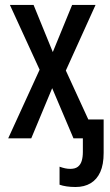

<svg xmlns="http://www.w3.org/2000/svg" viewBox="-20 -559 446 776"><path d="M285.6 196.8Q265.1 196.8 249 194.3Q232.9 191.9 220.7 187.5V114.7Q232.9 119.1 243.2 121.3Q253.4 123.5 264.2 123.5Q283.7 123.5 294.7 115Q305.7 106.4 310.3 91.1Q314.9 75.7 314.9 55.2V0H276.9L190.9 -202.6L106.4 0H13.2L140.1 -277.3L20 -539.1H115.7L193.4 -348.6L271.5 -539.1H366.2L246.1 -273.9L336.9 -76.2H398.9V59.1Q398.9 106 385.3 136.2Q371.6 166.5 346.2 181.6Q320.8 196.8 285.6 196.8Z"/></svg>

Font: Open Sans Condensed Medium
Style: Regular
Weight: 500
Width: 3
Designer: Monotype Design Team
Foundry: Monotype Imaging Inc.
Version: Version 3.000